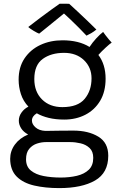

<svg xmlns="http://www.w3.org/2000/svg" viewBox="-20 -740 656 1010"><path d="M318 -111Q272.5 -111 236.5 -119.8Q200.5 -128.5 173.5 -144Q148 -128.5 148 -105.5Q148 -86.5 167 -69.8Q186 -53 218 -51.5Q221 -51.5 224 -51.5Q255.5 -52 293 -52.5Q330.5 -53 365.5 -53Q445 -53 497.2 -21.2Q549.5 10.5 549.5 79Q549.5 169.5 480 209.5Q410.5 249.5 292 249.5Q218 249.5 159.8 236Q101.5 222.5 67.8 188.8Q34 155 33.5 95.5Q33.5 54.5 58.2 20.5Q83 -13.5 128 -32.5Q103 -46 91 -65.5Q79 -85 79 -105Q79 -128.5 93.5 -148.5Q108 -168.5 129.5 -179Q102 -208 90 -245.2Q78 -282.5 78 -321Q78 -386.5 109 -432.8Q140 -479 192.2 -503.5Q244.5 -528 309 -528Q394.5 -528 451 -493Q466 -516 486 -537.8Q506 -559.5 522.5 -572Q526.5 -566 535 -554.8Q543.5 -543.5 552.8 -532.5Q562 -521.5 567.5 -516Q557 -509 535.8 -489.5Q514.5 -470 497.5 -451Q535.5 -401 535.5 -326Q535.5 -258 507 -210Q478.5 -162 429.2 -136.5Q380 -111 318 -111ZM308 -176.5Q389.5 -176.5 425.5 -220Q461.5 -263.5 461.5 -328Q461.5 -385.5 421.5 -423.8Q381.5 -462 317 -462Q249 -462 204.8 -430Q160.5 -398 160.5 -324Q160.5 -257.5 201 -217Q241.5 -176.5 308 -176.5ZM299.5 194Q345.5 194 384.5 184.8Q423.5 175.5 447 153Q470.5 130.5 470.5 90.5Q470.5 56.5 451.2 38.5Q432 20.5 404.2 14Q376.5 7.5 350.5 7.5H220.5Q198.5 7.5 174.5 15.2Q150.5 23 133.8 42.8Q117 62.5 117 98Q117 136.5 142.5 157.2Q168 178 209.5 186Q251 194 299.5 194ZM344 -720Q364.5 -701.5 390.2 -677.5Q416 -653.5 441.5 -629Q467 -604.5 487 -584.5Q473.5 -573.5 459.8 -565.5Q446 -557.5 435 -552.5Q420 -569 396 -593Q372 -617 349.5 -638.5Q327 -660 316.5 -669Q305.5 -660 280.8 -639.8Q256 -619.5 229.2 -597.8Q202.5 -576 186 -563Q176 -566.5 156.8 -578Q137.5 -589.5 128.5 -598Q156.5 -620 191 -645.8Q225.5 -671.5 254 -692.2Q282.5 -713 294 -720.5Q301.5 -720.5 318 -720.5Q334.5 -720.5 344 -720Z"/></svg>

Font: Grandstander Light
Style: Regular
Weight: 300
Designer: Tyler Finck
Foundry: Etcetera Type Co
Version: Version 1.200; ttfautohint (v1.8.3)